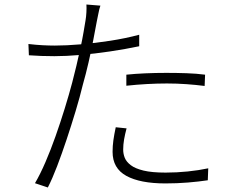

<svg xmlns="http://www.w3.org/2000/svg" viewBox="-20 -805 1040 851"><path d="M425 -780Q420 -766 416 -744.5Q412 -723 409 -710Q402 -672 393 -625.5Q384 -579 372.5 -528.5Q361 -478 347 -429Q334 -375 315 -312Q296 -249 275 -186Q254 -123 233 -68Q212 -13 192 26L135 7Q158 -32 181.5 -86.5Q205 -141 226.5 -202Q248 -263 267 -324.5Q286 -386 300 -439Q309 -473 318.5 -513Q328 -553 336.5 -592Q345 -631 350.5 -663.5Q356 -696 359 -714Q362 -731 363 -751Q364 -771 363 -785ZM223 -603Q274 -603 338 -608.5Q402 -614 469.5 -624.5Q537 -635 597 -651V-600Q535 -587 467.5 -577Q400 -567 336.5 -561.5Q273 -556 221 -556Q191 -556 163.5 -557Q136 -558 108 -560L106 -610Q140 -606 169 -604.5Q198 -603 223 -603ZM540 -474Q578 -478 624 -480Q670 -482 717 -482Q762 -482 806.5 -480.5Q851 -479 889 -474L887 -424Q848 -429 806 -432Q764 -435 720 -435Q677 -435 631.5 -432.5Q586 -430 540 -425ZM541 -236Q534 -210 530 -187Q526 -164 526 -142Q526 -123 533 -105.5Q540 -88 559.5 -73Q579 -58 616 -49Q653 -40 714 -40Q763 -40 812 -45Q861 -50 903 -59L901 -6Q861 0 813 4Q765 8 713 8Q601 8 540 -25.5Q479 -59 479 -132Q479 -158 482.5 -183Q486 -208 493 -241Z"/></svg>

Font: Noto Sans SC Thin Light
Style: Regular
Weight: 300
Version: Version 2.004-H2;hotconv 1.0.118;makeotfexe 2.5.65603